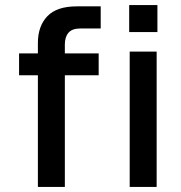

<svg xmlns="http://www.w3.org/2000/svg" viewBox="-20 -735 711 755"><path d="M129 0V-439H55V-525H129V-566Q129 -632 166 -671Q203 -710 282 -710H376V-623H296Q264 -623 249.5 -606.5Q235 -590 235 -560V-525H368V-439H235V0ZM490 0V-532H596V0ZM488 -609V-715H599V-609Z"/></svg>

Font: Geist Med
Style: Regular
Weight: 400
Designer: Basement.studio, Andrés Briganti, Mateo Zaragoza
Foundry: Basement.studio, Vercel, Andrés Briganti, Guido Ferreyra, Mateo Zaragoza
Version: Version 1.401